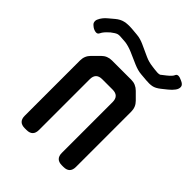

<svg xmlns="http://www.w3.org/2000/svg" viewBox="-209 -754 867 867"><g transform="rotate(45 224.5 -320.5)"><path d="M100 10H111Q151 10 151 -30V-354Q151 -394 191 -394H257Q297 -394 297 -354V-30Q297 10 337 10H347Q387 10 387 -30V-383Q387 -412 367 -432L335 -464Q314 -485 286 -485H162Q133 -485 113 -465L80 -432Q60 -412 60 -383V-30Q60 10 100 10ZM361 -593 356 -592Q350 -590 326 -593L311 -595Q285 -598 263 -608L206 -634Q195 -639 183 -642.5Q171 -646 158 -647L124 -650Q96 -652 77 -647.5Q58 -643 40 -628L15 -607Q5 -599 -3 -589Q-11 -579 -16 -567Q-20 -557 -16 -546Q-13 -540 -2.5 -532.5Q8 -525 20 -523.5Q32 -522 37 -534Q44 -549 66 -568L68 -570Q86 -584 96 -587Q106 -590 132 -587L146 -586Q168 -583 194 -572L251 -547Q263 -542 275 -538.5Q287 -535 300 -534L335 -531Q356 -529 372.5 -532Q389 -535 409 -551L434 -571Q449 -583 458.5 -596Q468 -609 466.5 -621.5Q465 -634 445 -642Q418 -655 411 -641Q407 -629 384 -611Z"/></g></svg>

Font: WDXL Lubrifont TC
Style: Regular
Weight: 400
Designer: [WDXL Lubrifont] Copyright 2020-2022 (c) NightFurySL2001, Skr-ZERO; [ZCOOL QingKe HuangYou] Copyright 2018-2022 (c) The 
Version: Version 2.001;hotconv 1.1.1;makeotfexe 2.6.0